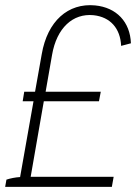

<svg xmlns="http://www.w3.org/2000/svg" viewBox="-47 -725 528 745"><path d="M115 -515 89 -369H47L41 -332H83L31 -38C13 -37 -7 -33 -22 -28L-27 0H387L394 -39H72L123 -332H337L344 -369H130L155 -512C173 -617 236 -674 316 -666C381 -659 420 -615 423 -547L461 -557C458 -640 405 -696 322 -704C217 -714 137 -643 115 -515Z"/></svg>

Font: Fixel Text 20240404 ExtraLight
Style: Italic
Weight: 200
Width: 4
Italic angle: -10°
Designer: AlfaBravo + MacPaw
Foundry: Kyrylo Tkachov, Marchela Mozhyna, Serhii Makarenko, Maria Weinstein, Zakhar Kryvoshyya
Version: Version 1.211;Glyphs 3.2 (3225)